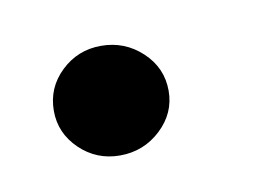

<svg xmlns="http://www.w3.org/2000/svg" viewBox="-31 -381 283 197"><g transform="rotate(-10 110.0 -283.0)"><path d="M81.9 -225.5Q57.6 -225.5 40.2 -242.2Q22.8 -259 22.8 -282.3Q22.8 -306.3 40.2 -323Q57.6 -339.7 81.9 -339.7Q106.6 -339.7 124.5 -323Q142.4 -306.3 142.4 -282.3Q142.4 -259 124.5 -242.2Q106.6 -225.5 81.9 -225.5Z"/></g></svg>

Font: Alumni Sans Thin
Style: Italic
Weight: 100
Italic angle: -8°
Designer: Robert E. Leuschke
Foundry: Robert E. Leuschke
Version: Version 1.016